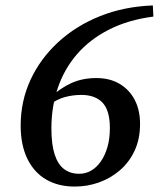

<svg xmlns="http://www.w3.org/2000/svg" viewBox="-20 -672 584 706"><path d="M255 14Q194 14 149.5 -12Q105 -38 80.5 -88.5Q56 -139 56 -210Q56 -300 92 -378Q128 -456 193.5 -516.5Q259 -577 347.5 -612.5Q436 -648 542 -652L544 -611Q451 -599 380.5 -563Q310 -527 263 -472.5Q216 -418 192.5 -348.5Q169 -279 169 -200Q169 -141 181 -104Q193 -67 216 -50Q239 -33 271 -33Q295 -33 315 -44.5Q335 -56 350.5 -78Q366 -100 375 -131Q384 -162 384 -201Q384 -266 357 -294.5Q330 -323 279 -323Q248 -323 218.5 -315Q189 -307 158 -284L148 -313L162 -312Q203 -349 243.5 -367Q284 -385 334 -385Q384 -385 420 -363.5Q456 -342 475.5 -304.5Q495 -267 495 -216Q495 -161 475 -118Q455 -75 420.5 -45.5Q386 -16 343.5 -1Q301 14 255 14Z"/></svg>

Font: Source Serif 4 18pt SemiBold
Style: Italic
Weight: 600
Italic angle: -12°
Designer: Frank Grießhammer
Foundry: Adobe Systems Incorporated
Version: Version 4.004;hotconv 1.0.116;makeotfexe 2.5.65601